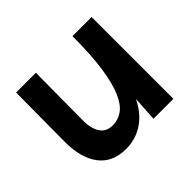

<svg xmlns="http://www.w3.org/2000/svg" viewBox="-123 -667 838 838"><g transform="rotate(-45 295.5 -248.0)"><path d="M226 9Q142 9 99.5 -48Q57 -105 58 -206L60 -505H182L180 -217Q179 -165 198 -135Q217 -105 258 -105Q290 -105 317.5 -124Q345 -143 365 -188.5Q385 -234 396.5 -311.5Q408 -389 408 -505H526V0H403L410 -115Q380 -54 332.5 -22.5Q285 9 226 9Z"/></g></svg>

Font: Livvic SemiBold
Style: Regular
Weight: 600
Designer: Jacques Le Bailly, Baron von Fonthausen
Version: Version 1.001; ttfautohint (v1.8.2)